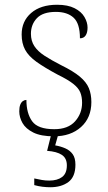

<svg xmlns="http://www.w3.org/2000/svg" viewBox="-20 -563 455 807"><path d="M207 10Q152 10 120 -6Q88 -22 74.5 -46Q61 -70 61 -95Q61 -112 65 -122.5Q69 -133 76 -138Q83 -143 91 -143Q91 -87 115 -53.5Q139 -20 208 -20Q266 -20 295.5 -53Q325 -86 325 -131Q325 -156 317.5 -174.5Q310 -193 288 -210.5Q266 -228 223 -249Q167 -279 133.5 -303Q100 -327 85.5 -354Q71 -381 71 -418Q71 -474 111 -508.5Q151 -543 220 -543Q265 -543 293.5 -528.5Q322 -514 335 -491.5Q348 -469 348 -447Q348 -426 340 -414Q332 -402 316 -402Q316 -464 289.5 -488.5Q263 -513 215 -513Q160 -513 135 -486.5Q110 -460 110 -421Q110 -391 124.5 -369Q139 -347 167.5 -328.5Q196 -310 237 -289Q288 -264 315.5 -241Q343 -218 353.5 -192.5Q364 -167 364 -134Q364 -68 320.5 -29Q277 10 207 10ZM191 224Q176 224 159 222Q142 220 124 215V187Q142 191 156.5 193.5Q171 196 187 196Q221 196 241 181Q261 166 261 132Q261 102 240 88Q219 74 178 71L198 -9H228L212 48Q235 52 254.5 60.5Q274 69 285.5 85Q297 101 297 129Q297 180 267.5 202Q238 224 191 224Z"/></svg>

Font: Noto Serif Bengali ExtraLight
Style: Regular
Weight: 250
Version: Version 2.003